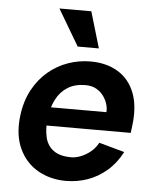

<svg xmlns="http://www.w3.org/2000/svg" viewBox="-53 -782 690 840"><g transform="rotate(5 292.0 -361.5)"><path d="M267 13Q199 13 144.5 -18Q90 -49 62 -109Q34 -169 44 -253Q52 -319 79 -368.5Q106 -418 145.5 -451Q185 -484 232.5 -500.5Q280 -517 330 -517Q400 -517 450.5 -486.5Q501 -456 524 -397Q547 -338 536 -252L532 -221H137L147 -302H418Q420 -316 415 -334.5Q410 -353 398 -370.5Q386 -388 366 -400Q346 -412 317 -412Q271 -412 239 -392Q207 -372 188.5 -336Q170 -300 164 -252Q159 -206 167.5 -169.5Q176 -133 204 -112.5Q232 -92 282 -92Q302 -92 324.5 -101Q347 -110 367 -126.5Q387 -143 399 -166L511 -135Q485 -85 446.5 -52Q408 -19 362.5 -3Q317 13 267 13ZM268 -577 174 -736H314L361 -577Z"/></g></svg>

Font: Inclusive Sans SemiBold
Style: Italic
Weight: 600
Italic angle: -7°
Designer: Olivia King
Foundry: Olivia King
Version: Version 2.004